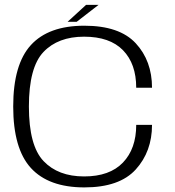

<svg xmlns="http://www.w3.org/2000/svg" viewBox="-20 -790 740 814"><path d="M337.5 4.5Q486.5 4.5 555.5 -71.5Q624.5 -147.5 624.5 -260.5H557.5Q557.5 -159.5 501.2 -100.8Q445 -42 336.5 -42Q226.5 -42 164.5 -107.2Q102.5 -172.5 102.5 -338.5Q102.5 -504.5 164.2 -569.5Q226 -634.5 336.5 -634.5Q445.5 -634.5 501.5 -577Q557.5 -519.5 557.5 -418H624.5Q624.5 -532 555.5 -606.5Q486.5 -681 337.5 -681Q186 -681 111 -599Q36 -517 36 -338.5Q36 -159.5 111.2 -77.5Q186.5 4.5 337.5 4.5ZM266.5 -697.5H305L398 -769.5H345Z"/></svg>

Font: Anybody SemiExpanded Light
Style: Regular
Weight: 300
Width: 6
Version: Version 1.113;gftools[0.9.25]